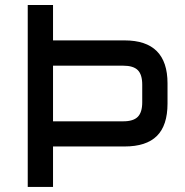

<svg xmlns="http://www.w3.org/2000/svg" viewBox="-20 -740 733 760"><path d="M643.1 -330.1Q643.1 -243.7 601.1 -201.9Q559.1 -160.2 473.1 -160.2H189.9V0H89.8V-720.2H189.9V-580.1H473.1Q643.1 -580.1 643.1 -410.2ZM467.8 -259.8Q507.8 -259.8 525.4 -277.6Q543 -295.4 543 -335V-404.8Q543 -444.8 525.4 -462.4Q507.8 -480 467.8 -480H189.9V-259.8Z"/></svg>

Font: Aldrich
Style: Regular
Weight: 400
Designer: Matthew Desmond
Foundry: Matthew Desmond
Version: Version 1.002 2011